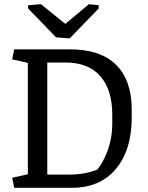

<svg xmlns="http://www.w3.org/2000/svg" viewBox="-20 -896 705 916"><path d="M205.6 -597.7V-63H308.6Q384.8 -63 444.3 -86.9Q474.6 -124.5 495.1 -182.1Q515.6 -239.7 515.6 -303.7V-349.6Q515.6 -466.8 459 -532.2Q402.3 -597.7 292.5 -597.7ZM311.5 -660.6Q459 -661.1 533.7 -586.9Q608.4 -512.7 608.4 -373.5V-335.4Q608.4 -179.7 532.7 -89.8Q457 0 322.8 0H47.9L38.1 -47.9L112.8 -64.5V-596.2L38.1 -612.8L47.9 -660.6ZM114.3 -871.1 175.3 -876 291.5 -782.2 404.3 -876 450.7 -871.1V-855.5L312.5 -712.9L247.6 -717.8L114.3 -855.5Z"/></svg>

Font: NoticiaText-Regular
Style: Regular
Weight: 400
Designer: JM Sole
Foundry: JM Sole
Version: Version 1.003